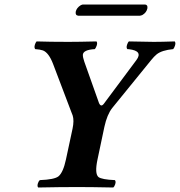

<svg xmlns="http://www.w3.org/2000/svg" viewBox="-20 -831 799 853"><path d="M601.6 -761.2H327.6Q314 -762.7 316.4 -778.8Q320.3 -796.4 338.4 -807.6Q344.2 -810.5 348.1 -811H624.5Q637.2 -809.6 634.8 -793.9Q630.9 -774.9 612.3 -764.2Q606 -761.7 601.6 -761.2ZM413.1 -122.1Q399.9 -59.6 417.5 -44.4Q432.6 -33.2 490.7 -30.8Q497.6 -22 487.8 -3.4Q485.4 0.5 483.4 2Q383.3 0 325.2 0Q247.6 0 149.4 2Q142.6 -6.8 152.3 -25.4Q154.8 -29.3 156.7 -30.8Q222.2 -33.2 240.2 -47.9Q260.7 -65.4 272.9 -122.1L302.2 -258.8Q310.1 -295.9 302.7 -318.4Q300.8 -324.2 297.4 -332L215.8 -546.9Q196.8 -596.7 170.9 -606.9Q158.2 -611.3 136.2 -612.8Q129.4 -621.6 138.2 -640.6Q140.6 -645 142.6 -647Q202.1 -645 284.2 -645Q329.1 -645 408.7 -647Q415.5 -638.7 405.8 -619.6Q403.3 -615.2 401.4 -612.8Q350.1 -609.9 348.1 -587.9Q347.7 -576.7 354.5 -557.1L419.9 -373Q428.7 -353.5 441.4 -370.1L585.9 -564Q616.7 -605 553.2 -612.3Q548.8 -612.8 545.4 -612.8Q538.6 -621.1 547.9 -640.6Q550.3 -645 552.7 -647Q631.8 -645 663.1 -645Q696.8 -645 756.3 -647Q763.2 -638.7 753.9 -619.6Q751.5 -615.2 749.5 -612.8Q698.7 -607.9 675.8 -589.4Q664.1 -579.6 652.3 -564.9L478.5 -351.1Q455.6 -321.8 443.8 -267.6Z"/></svg>

Font: Linux Libertine Slanted O
Style: Bold Slanted
Weight: 700
Designer: Philipp H. Poll
Foundry: Philipp H. Poll
Version: Version 5.0.0